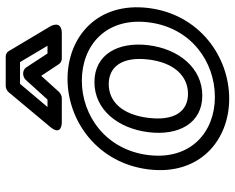

<svg xmlns="http://www.w3.org/2000/svg" viewBox="-95 -689 821 671"><g transform="rotate(-90 315.5 -353.5)"><path d="M109 -245C127 -394 247 -478 369 -478C492 -478 591 -394 573 -245C555 -97 436 -13 312 -13C190 -13 91 -97 109 -245ZM59 -245C37 -67 160 37 306 37C453 37 601 -67 623 -245C645 -424 522 -528 375 -528C229 -528 81 -424 59 -245ZM189 -245C176 -140 220 -57 317 -57C414 -57 480 -140 493 -245C506 -351 461 -434 364 -434C267 -434 202 -351 189 -245ZM239 -245C250 -337 296 -384 357 -384C418 -384 454 -337 443 -245C432 -154 384 -107 323 -107C262 -107 228 -154 239 -245ZM277 -598 358 -694H434L491 -598H464L415 -673C411 -679 402 -683 396 -683H392C384 -683 375 -678 371 -673L303 -598ZM207 -588C174 -548 222 -548 222 -548H309C315 -548 324 -552 330 -558L386 -620L427 -558C430 -553 438 -548 446 -548H534C583 -548 559 -588 559 -588L472 -734C469 -740 461 -744 453 -744H351C344 -744 335 -741 329 -734Z"/></g></svg>

Font: Falling Sky
Style: ExtOuObl
Weight: 400
Designer: Paul D. Hunt
Foundry: Adobe Systems Incorporated
Version: Version 1.02